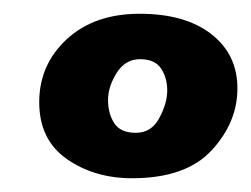

<svg xmlns="http://www.w3.org/2000/svg" viewBox="-20 -737 365 279"><path d="M172 -478Q117 -478 77 -506Q37 -534 37 -588.5Q37 -643 77 -680Q117 -717 183 -717Q249 -717 287 -687.5Q325 -658 325 -608.5Q325 -559 287.5 -518.5Q250 -478 172 -478ZM137 -591.5Q137 -572 146 -558Q155 -544 177.5 -544Q200 -544 211.5 -565.5Q223 -587 223 -605.5Q223 -624 214 -637.5Q205 -651 183.5 -651Q162 -651 149.5 -631Q137 -611 137 -591.5Z"/></svg>

Font: Oleo Script Swash Caps
Style: Bold
Weight: 700
Designer: Soytutype
Foundry: Soytutype
Version: Version 1.002